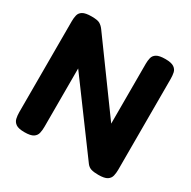

<svg xmlns="http://www.w3.org/2000/svg" viewBox="-156 -840 995 1001"><g transform="rotate(30 341.5 -340.0)"><path d="M115 9Q79 9 63.5 -2Q48 -13 44 -30.5Q40 -48 40 -68V-617Q40 -635 44 -652Q48 -669 64.5 -679Q81 -689 118 -689Q154 -689 168 -680.5Q182 -672 193 -657L485 -256V-617Q485 -635 489 -652Q493 -669 509.5 -679Q526 -689 562 -689Q598 -689 614 -678Q630 -667 633.5 -649.5Q637 -632 637 -613V-67Q637 -47 633 -29.5Q629 -12 613 -1.5Q597 9 560 9Q532 9 516.5 4Q501 -1 490 -15L192 -419V-67Q192 -47 188 -29.5Q184 -12 168 -1.5Q152 9 115 9Z"/></g></svg>

Font: Fredoka SemiBold
Style: Regular
Weight: 600
Designer: Ben Nathan
Foundry: Milena B. Brandão, Ben Nathan
Version: Version 2.001